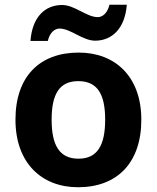

<svg xmlns="http://www.w3.org/2000/svg" viewBox="-20 -777 659 807"><path d="M108 -605H181C189 -640 210 -657 230 -657C277 -657 327 -606 380 -606C448 -606 505 -654 513 -757H440C432 -722 411 -705 391 -705C344 -705 294 -756 241 -756C172 -756 116 -709 108 -605ZM574 -274C574 -455 464 -556 311 -556C146 -556 45 -455 45 -274C45 -92 155 10 308 10C472 10 574 -92 574 -274ZM197 -274C197 -382 230 -436 309 -436C389 -436 422 -382 422 -274C422 -166 389 -110 310 -110C230 -110 197 -166 197 -274Z"/></svg>

Font: Noto Sans Javanese
Style: Bold
Weight: 700
Designer: Monotype Design Team
Foundry: Monotype Imaging Inc.
Version: Version 2.005